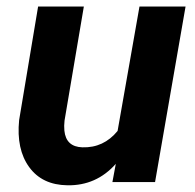

<svg xmlns="http://www.w3.org/2000/svg" viewBox="-20 -548 588 578"><path d="M328.6 -54.7Q270 11.2 183.1 9.8Q106.9 8.8 67.9 -44.9Q28.8 -98.6 37.6 -186.5L94.7 -528.3H232.4L174.3 -185.1Q172.4 -168.9 173.8 -154.8Q178.7 -106 228 -104.5Q292 -102.5 334 -153.8L399.9 -528.3H538.6L446.8 0H318.4Z"/></svg>

Font: RobotoInd
Style: Bold Italic
Weight: 700
Italic angle: -12°
Designer: Google
Version: Version 2.001150; 2014